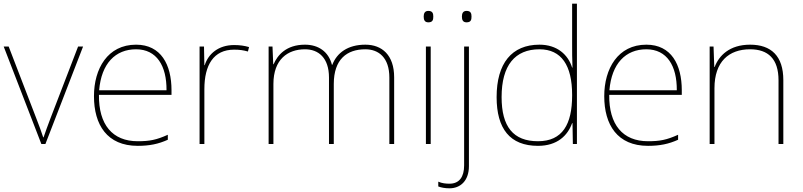

<svg xmlns="http://www.w3.org/2000/svg" viewBox="-20 -780 4347 1040"><path d="M204 0H226L430 -528H403L253 -138C236 -95 228 -69 216 -36H214C203 -69 194 -95 177 -138L27 -528H0Z M717 -538C563 -538 489 -408 489 -259C489 -104 560 10 726 10C790 10 838 0 889 -23V-50C827 -22 790 -15 726 -15C589 -15 514 -105 516 -266H909V-291C909 -430 852 -538 717 -538ZM717 -513C829 -513 883 -423 882 -291H517C529 -436 605 -513 717 -513Z M1248 -536C1163 -536 1108 -488 1089 -427H1087L1085 -528H1061V0H1087V-297C1087 -428 1137 -511 1248 -511C1278 -511 1298 -508 1323 -501L1329 -525C1305 -532 1280 -536 1248 -536Z M1959 -538C1864 -538 1805 -494 1780 -429H1778C1760 -500 1705 -538 1632 -538C1530 -538 1483 -481 1462 -432H1460L1456 -528H1435V0H1461V-325C1461 -459 1539 -513 1632 -513C1705 -513 1762 -467 1762 -360V0H1788V-325C1788 -459 1859 -513 1959 -513C2032 -513 2089 -467 2089 -360V0H2115V-361C2115 -482 2049 -538 1959 -538Z M2300 -721C2280 -721 2275 -706 2275 -690C2275 -673 2280 -659 2300 -659C2324 -659 2327 -673 2327 -690C2327 -706 2324 -721 2300 -721ZM2313 -528H2287V0H2313Z M2482 -690C2482 -673 2487 -659 2507 -659C2531 -659 2534 -673 2534 -690C2534 -706 2531 -721 2507 -721C2487 -721 2482 -706 2482 -690ZM2415 240C2472 240 2520 201 2520 120V-528H2494V116C2494 178 2468 215 2415 215C2395 215 2374 213 2354 204V230C2370 236 2390 240 2415 240Z M2894 10C2999 10 3055 -46 3079 -113H3081L3083 0H3105V-760H3079V-543C3079 -501 3079 -459 3081 -414H3079C3057 -484 2998 -538 2902 -538C2752 -538 2670 -437 2670 -254C2670 -83 2742 10 2894 10ZM2894 -15C2760 -15 2697 -94 2697 -254C2697 -427 2770 -513 2902 -513C3021 -513 3079 -426 3079 -266V-263C3079 -107 3027 -15 2894 -15Z M3481 -538C3327 -538 3253 -408 3253 -259C3253 -104 3324 10 3490 10C3554 10 3602 0 3653 -23V-50C3591 -22 3554 -15 3490 -15C3353 -15 3278 -105 3280 -266H3673V-291C3673 -430 3616 -538 3481 -538ZM3481 -513C3593 -513 3647 -423 3646 -291H3281C3293 -436 3369 -513 3481 -513Z M4043 -538C3931 -538 3874 -478 3851 -417H3849L3845 -528H3824V0H3850V-302C3850 -446 3928 -513 4043 -513C4140 -513 4197 -462 4197 -345V0H4223V-346C4223 -477 4157 -538 4043 -538Z"/></svg>

Font: Noto Sans Arabic Thin
Style: Regular
Weight: 100
Designer: Monotype Design Team, Nadine Chahine, Nizar Qandah and Khaled Hosny
Foundry: Monotype Imaging Inc.
Version: Version 2.012